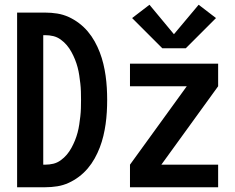

<svg xmlns="http://www.w3.org/2000/svg" viewBox="-20 -788 990 808"><path d="M52 0V-735H170Q196 -735 221 -731Q246 -727 269 -716.5Q292 -706 312.5 -690.5Q333 -675 349.5 -655.5Q366 -636 378.5 -613.5Q391 -591 400 -567.5Q409 -544 415 -519Q421 -494 424.5 -469Q428 -444 429.5 -418.5Q431 -393 431 -368Q431 -342 429.5 -316.5Q428 -291 424.5 -266Q421 -241 415 -216Q409 -191 400 -167.5Q391 -144 378.5 -121.5Q366 -99 349.5 -79.5Q333 -60 312.5 -44.5Q292 -29 269 -18.5Q246 -8 221 -4Q196 0 170 0ZM162 -95H170Q188 -95 204.5 -99Q221 -103 235.5 -113.5Q250 -124 261 -137Q272 -150 280.5 -165.5Q289 -181 295.5 -197Q302 -213 306.5 -230Q311 -247 313.5 -264Q316 -281 318 -298Q320 -315 320.5 -332.5Q321 -350 321 -368Q321 -385 320.5 -402.5Q320 -420 318 -437Q316 -454 313.5 -471Q311 -488 306.5 -505Q302 -522 295.5 -538Q289 -554 280.5 -569.5Q272 -585 261 -598Q250 -611 235.5 -621.5Q221 -632 204.5 -636Q188 -640 170 -640H162ZM527 0V-95L766 -425H527V-520H898V-425L659 -95H898V0ZM663 -585 536 -712 609 -768 712 -644 816 -768 889 -712 762 -585Z"/></svg>

Font: Iosevka QP
Style: Bold
Weight: 700
Designer: Belleve Invis
Foundry: Belleve Invis
Version: Version 20.0.0; ttfautohint (v1.8.4)